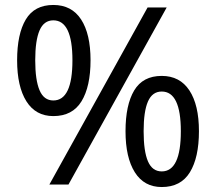

<svg xmlns="http://www.w3.org/2000/svg" viewBox="-20 -744 871 774"><path d="M195 -724Q269 -724 307 -665.5Q345 -607 345 -501Q345 -395 308.5 -335.5Q272 -276 195 -276Q124 -276 86.5 -335.5Q49 -395 49 -501Q49 -607 84 -665.5Q119 -724 195 -724ZM652 -714 256 0H179L575 -714ZM195 -662Q157 -662 139.5 -621.5Q122 -581 122 -501Q122 -421 139.5 -380Q157 -339 195 -339Q272 -339 272 -501Q272 -662 195 -662ZM632 -438Q705 -438 743.5 -379.5Q782 -321 782 -215Q782 -109 745.5 -49.5Q709 10 632 10Q561 10 523.5 -49.5Q486 -109 486 -215Q486 -321 521 -379.5Q556 -438 632 -438ZM632 -375Q594 -375 576.5 -335Q559 -295 559 -215Q559 -134 576.5 -93.5Q594 -53 632 -53Q709 -53 709 -215Q709 -375 632 -375Z"/></svg>

Font: Noto Sans Shavian
Style: Regular
Weight: 400
Designer: Monotype Design Team
Foundry: Monotype Imaging Inc.
Version: Version 2.001; ttfautohint (v1.8.4.7-5d5b)